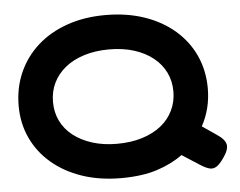

<svg xmlns="http://www.w3.org/2000/svg" viewBox="-51 -762 1057 845"><g transform="rotate(-5 477.0 -339.5)"><path d="M887 -132Q922 -109 926.5 -86Q931 -63 905 -27Q887 -1 872 8Q857 17 840 12Q823 7 800 -8L724 -57Q675 -21 609 0Q543 21 452 21Q356 21 278.5 -5.5Q201 -32 145 -80Q89 -128 59 -193Q29 -258 29 -335Q29 -414 58.5 -481Q88 -548 142.5 -597Q197 -646 273.5 -673Q350 -700 443 -700Q538 -700 615.5 -673.5Q693 -647 749 -598.5Q805 -550 835 -484Q865 -418 865 -339Q865 -294 854.5 -252.5Q844 -211 824 -175ZM446 -131Q508 -131 557.5 -146.5Q607 -162 641.5 -189.5Q676 -217 694.5 -255.5Q713 -294 713 -339Q713 -385 694.5 -423Q676 -461 641 -489Q606 -517 557 -532.5Q508 -548 447 -548Q386 -548 336.5 -532.5Q287 -517 252.5 -489Q218 -461 199.5 -423Q181 -385 181 -339Q181 -293 199.5 -255Q218 -217 253 -189.5Q288 -162 337 -146.5Q386 -131 446 -131Z"/></g></svg>

Font: Fredoka SemiExpanded SemiBold
Style: Regular
Weight: 600
Width: 6
Designer: Ben Nathan
Foundry: Milena B. Brandão, Ben Nathan
Version: Version 2.001